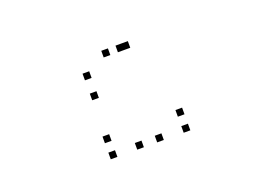

<svg xmlns="http://www.w3.org/2000/svg" viewBox="-58 -961 736 543"><g transform="rotate(-20 310.0 -689.0)"><path d="M225.3 -714.8V-734.8H205.3V-714.8ZM340 -817.5V-837.5H320V-817.5ZM297.2 -817.5V-837.5H277.2V-817.5ZM225.3 -774.8V-794.8H205.3V-774.8ZM357.2 -817.5V-837.5H337.2V-817.5ZM297.2 -817.5V-837.5H277.2V-817.5ZM297.2 -540V-560H277.2V-540ZM357.2 -540V-560H337.2V-540ZM437 -540V-560H417V-540ZM437 -588.3V-608.3H417V-588.3ZM217.5 -588.3V-608.3H197.5V-588.3ZM217.5 -540V-560H197.5V-540Z"/></g></svg>

Font: Monaspace Radon Dots Var
Style: Regular
Weight: 400
Designer: Riley Cran and the Lettermatic Team
Version: Version 1.100 (Monaspace Radon Dots)